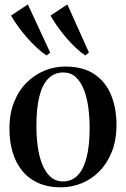

<svg xmlns="http://www.w3.org/2000/svg" viewBox="-20 -812 554 844"><path d="M21.5 -245.5Q21.5 -313 42.2 -364.2Q63 -415.5 98.2 -450Q133.5 -484.5 177 -502Q220.5 -519.5 266.5 -519.5Q345 -519.5 395 -485.8Q445 -452 468.5 -394Q492 -336 492 -263Q492 -195.5 471.2 -144Q450.5 -92.5 416 -58Q381.5 -23.5 338 -6Q294.5 11.5 248.5 11.5Q190.5 11.5 147.5 -8Q104.5 -27.5 76.8 -62.2Q49 -97 35.2 -144Q21.5 -191 21.5 -245.5ZM257.5 -14.5Q295 -14.5 321 -40.8Q347 -67 360.5 -119Q374 -171 374 -249.5Q374 -296.5 368 -340.5Q362 -384.5 348.5 -418.8Q335 -453 312.8 -473.2Q290.5 -493.5 258.5 -493.5Q220 -493.5 193.5 -467.8Q167 -442 153.5 -390Q140 -338 140 -258.5Q140 -211 146 -167.2Q152 -123.5 166 -89Q180 -54.5 202.2 -34.5Q224.5 -14.5 257.5 -14.5ZM184.5 -568.5Q164 -581.5 141.8 -602.2Q119.5 -623 98.2 -647.2Q77 -671.5 59 -696.5Q41 -721.5 28.5 -743.5L102.5 -792.5L200.5 -581L185.5 -568.5ZM354.5 -568.5Q334.5 -581.5 312.8 -602.2Q291 -623 270.2 -647.2Q249.5 -671.5 232 -696.5Q214.5 -721.5 202 -743.5L276 -792.5L371 -581L355.5 -568.5Z"/></svg>

Font: Merriweather 144pt Medium
Style: Regular
Weight: 500
Version: Version 2.100